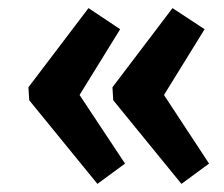

<svg xmlns="http://www.w3.org/2000/svg" viewBox="-20 -485 553 473"><path d="M176 -251 288 -82 220 -32 52 -238 50 -270 198 -465 276 -413ZM384 -251 495 -82 427 -32 259 -238 257 -270 405 -465 484 -413Z"/></svg>

Font: Taylor Sans Bold LRS
Style: Bold
Weight: 700
Italic angle: -8°
Designer: Natanael Gama
Version: Version 1.001 September 8, 2015